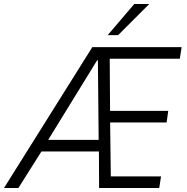

<svg xmlns="http://www.w3.org/2000/svg" viewBox="-53 -941 935 961"><path d="M-33 0 409 -705H856L847 -647H472L496 -683L498 -367L465 -386H789L781 -328H467L498 -346L502 -27L476 -58H753L744 0H443L442 -206L457 -183H133L169 -206L39 0ZM433 -639 179 -226 162 -241H451L441 -226L437 -639ZM486 -765 619 -921H694L538 -765Z"/></svg>

Font: Nunito Sans 7pt Condensed Light
Style: Italic
Weight: 300
Width: 3
Italic angle: -9°
Designer: Vernon Adams
Foundry: Vernon Adams
Version: Version 3.101;gftools[0.9.27]